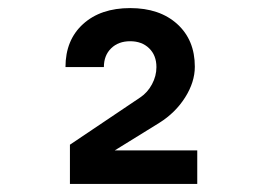

<svg xmlns="http://www.w3.org/2000/svg" viewBox="-20 -860 640 475"><path d="M153 -405V-502L327 -619Q345 -631 356 -651.5Q367 -672 367 -694Q367 -723 349 -740.5Q331 -758 302 -758Q273 -758 255 -740.5Q237 -723 237 -694H142Q142 -761 185.5 -800.5Q229 -840 302 -840Q375 -840 418.5 -800.5Q462 -761 462 -695Q462 -657 438 -619Q414 -581 374 -556L264 -488H468V-405Z"/></svg>

Font: JetBrains Mono Extra Bold
Style: Regular
Weight: 800
Monospace: yes
Designer: Philipp Nurullin, Konstantin Bulenkov
Foundry: JetBrains
Version: 2.002